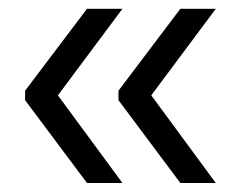

<svg xmlns="http://www.w3.org/2000/svg" viewBox="-20 -461 535 436"><path d="M323.5 -244.5 470 -45.5H389.5L249 -233.5V-255L389.5 -441H470ZM111.5 -244.5 258 -45.5H177.5L37 -233.5V-255L177.5 -441H258Z"/></svg>

Font: Anek Gurmukhi Medium
Style: Regular
Weight: 400
Version: Version 1.003